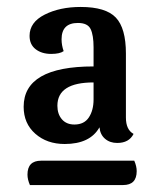

<svg xmlns="http://www.w3.org/2000/svg" viewBox="-20 -694 475 552"><path d="M212 -674Q284 -674 313 -643.5Q342 -613 342 -540V-356Q342 -321 364 -309Q351 -283 317 -283Q296 -283 282 -295Q268 -307 266 -328Q239 -280 166 -280Q115 -280 81.5 -309.5Q48 -339 48 -387Q48 -503 249 -503V-558Q249 -593 240.5 -610.5Q232 -628 204 -628Q157 -628 157 -581Q157 -564 163 -547Q152 -539 127 -539Q100 -539 82.5 -552.5Q65 -566 65 -591Q65 -630 108.5 -652Q152 -674 212 -674ZM249 -457Q145 -457 145 -390Q145 -366 158 -351Q171 -336 194 -336Q222 -336 235.5 -356.5Q249 -377 249 -408ZM366 -232Q373 -216 373 -202Q373 -162 334 -162H66Q59 -178 59 -192Q59 -232 98 -232Z"/></svg>

Font: Sansita
Style: Regular
Weight: 400
Designer: Pablo Cosgaya
Foundry: Omnibus-Type
Version: Version 1.006;hotconv 1.0.109;makeotfexe 2.5.65596